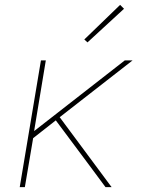

<svg xmlns="http://www.w3.org/2000/svg" viewBox="-20 -768 640 788"><path d="M61 0 148 -520H168L120 -230L492 -520H524L225 -287L438 0H413L344 -93L209 -274L116 -201L82 0ZM339 -594 326 -606 473 -748 489 -732Z"/></svg>

Font: Iosevka SS04 Th Ex Obl
Style: Regular
Weight: 100
Width: 7
Italic angle: -9°
Monospace: yes
Designer: Belleve Invis
Foundry: Belleve Invis
Version: Version 19.0.0; ttfautohint (v1.8.4)